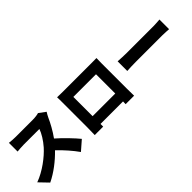

<svg xmlns="http://www.w3.org/2000/svg" viewBox="111 -1694 2686 2686"><g transform="rotate(-45 1454.0 -351.0)"><path d="M711 -756C688 -748 641 -741 591 -741H257C228 -741 164 -744 129 -749V-577C157 -579 212 -585 257 -585H568C547 -521 493 -433 428 -359C339 -260 181 -137 19 -78L145 53C276 -10 407 -111 512 -220C602 -133 687 -37 751 54L890 -67C835 -135 715 -262 618 -346C683 -436 736 -536 769 -610C780 -635 801 -670 810 -683Z M1669 -566V-185H1221V-566ZM1832 -614C1832 -648 1832 -689 1834 -722C1794 -721 1756 -721 1729 -721H1171C1142 -721 1097 -722 1056 -723C1058 -692 1058 -646 1058 -614V-128C1058 -73 1055 23 1055 23H1222V-30H1668L1666 23H1834C1834 23 1832 -83 1832 -126Z M2011 -289C2052 -292 2127 -295 2184 -295H2715C2756 -295 2812 -290 2838 -289V-480C2809 -478 2760 -473 2715 -473H2184C2135 -473 2051 -477 2011 -480Z"/></g></svg>

Font: GenEiGothic-pro-Heavy
Style: Bold
Weight: 900
Designer: Ryoko NISHIZUKA (kana & ideographs); Paul D. Hunt (Latin, Greek & Cyrillic); Wenlong ZHANG (bopomofo); Sandoll Communica
Foundry: Adobe Systems Incorporated; o_tamon
Version: Version 1.000.140830